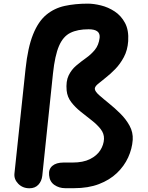

<svg xmlns="http://www.w3.org/2000/svg" viewBox="-20 -1031 815 1056"><path d="M142 4.5Q104.5 4.5 80.2 -20.5Q56 -45.5 59.5 -77L120.5 -652Q133 -770 161.8 -841.5Q190.5 -913 234.5 -949.5Q278.5 -986 336 -998.5Q393.5 -1011 463 -1011Q495.5 -1011 535.2 -1001.2Q575 -991.5 610.5 -968.2Q646 -945 667.5 -905Q689 -865 685 -804.5Q681.5 -754.5 661.2 -716.8Q641 -679 614 -651.2Q587 -623.5 560.8 -603.2Q534.5 -583 517.5 -568.2Q500.5 -553.5 501.5 -541.5Q503 -527.5 525.2 -507.8Q547.5 -488 579.2 -462.5Q611 -437 642 -406.2Q673 -375.5 692.8 -339.2Q712.5 -303 710 -262Q706.5 -212.5 684.8 -165Q663 -117.5 623 -79.2Q583 -41 524.2 -18.5Q465.5 4 387.5 4H338.5Q305 4 279 -14Q253 -32 250 -67.5Q246.5 -100.5 268 -118.8Q289.5 -137 329 -137H378.5Q437.5 -137 475.2 -156Q513 -175 531.8 -204.8Q550.5 -234.5 552 -267Q553 -296 533.8 -320.8Q514.5 -345.5 485 -368.5Q455.5 -391.5 424.8 -416Q394 -440.5 372 -469Q350 -497.5 346.5 -533.5Q342 -584 357.5 -616Q373 -648 399 -670Q425 -692 453 -711.8Q481 -731.5 502 -757.2Q523 -783 528 -823Q530.5 -847 515.2 -858.5Q500 -870 467.5 -870Q406.5 -870 366.8 -850.2Q327 -830.5 304.5 -778.2Q282 -726 271.5 -628L212.5 -64Q209 -34 190.8 -14.8Q172.5 4.5 142 4.5Z"/></svg>

Font: Edu SA Hand
Style: Regular
Weight: 400
Designer: Tina and Corey Anderson, Eben Sorkin, Mirko Velimirovic
Foundry: Google for Education
Version: Version 2.000